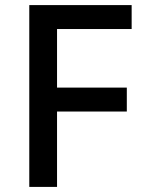

<svg xmlns="http://www.w3.org/2000/svg" viewBox="-20 -734 569 754"><path d="M204 0H95V-714H497V-620H204V-390H478V-296H204Z"/></svg>

Font: Noto Sans NKo Unjoined Medium
Style: Regular
Weight: 500
Designer: Monotype Design Team
Foundry: Monotype Imaging Inc.
Version: Version 2.004